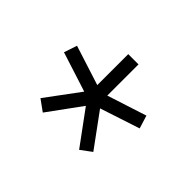

<svg xmlns="http://www.w3.org/2000/svg" viewBox="-82 -829 583 583"><g transform="rotate(-45 209.5 -537.0)"><path d="M192 -502 84 -423 58 -458 167 -538 60 -616 86 -652 194 -572 235 -700 277 -686 236 -558H369V-514H235L276 -387L234 -374Z"/></g></svg>

Font: Cairo Light
Style: Regular
Weight: 300
Designer: Mohamed Gaber, Accademia di Belle Arti di Urbino and others
Foundry: Kief Type Foundry, Accademia di Belle Arti di Urbino and others
Version: Version 3.011